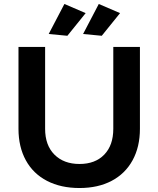

<svg xmlns="http://www.w3.org/2000/svg" viewBox="-20 -936 796 966"><path d="M380 -111Q459 -111 504.5 -158Q550 -205 550 -288V-700H684V-288Q684 -197 647 -129.5Q610 -62 541.5 -26Q473 10 380 10Q286 10 216.5 -26Q147 -62 110 -129.5Q73 -197 73 -288V-700H207V-288Q207 -205 254 -158Q301 -111 380 -111ZM304 -916 411 -870 319 -756 225 -765ZM477 -916 584 -870 492 -756 398 -765Z"/></svg>

Font: Montserrat Medium
Style: Regular
Weight: 500
Designer: Julieta Ulanovsky
Foundry: Julieta Ulanovsky
Version: Version 6.001